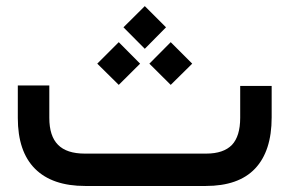

<svg xmlns="http://www.w3.org/2000/svg" viewBox="-20 -617 960 637"><path d="M261.2 -107.4C221.2 -107.4 191.4 -117.2 172.4 -136.7C153.3 -155.8 143.6 -185.5 143.6 -226.1V-323.7V-333.5H133.8H48.8H39.1V-323.7V-225.6C39.1 -151.4 58.1 -95.2 96.2 -57.1C134.3 -19 189.9 0 262.7 0H662.6C734.9 0 789.6 -19 826.2 -57.6C862.8 -96.2 881.3 -152.8 881.3 -227.5V-322.3V-332H871.6H786.6H776.9V-322.3V-226.1C776.9 -185.5 767.6 -155.3 749.5 -136.2C731 -117.2 702.6 -107.4 664.1 -107.4ZM389.6 -526.4 460.4 -455.1 530.8 -526.4 460.4 -596.7ZM475.6 -405.8 546.4 -335.4 617.7 -405.8 546.4 -477.1ZM302.7 -405.8 374 -335.4 444.8 -405.8 374 -477.1Z"/></svg>

Font: Shabnam FD Medium
Style: Regular
Weight: 500
Foundry: DejaVu fonts team - Redesigned by Saber Rastikerdar - Based on Vazir font
Version: Version 5.00;October 20, 2019;FontCreator 12.0.0.2547 64-bit